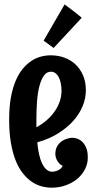

<svg xmlns="http://www.w3.org/2000/svg" viewBox="-20 -828 441 881"><path d="M382.8 -105Q382.8 -76.2 369.6 -50.8Q356.4 -25.4 334 -6.8Q311.5 11.7 281.2 22.5Q251 33.2 216.8 33.2Q193.8 33.2 170.4 26.9Q147 20.5 125.5 5.9Q104 -8.8 85 -32.7Q65.9 -56.6 52 -91.3Q38.1 -126 30 -172.6Q22 -219.2 22 -279.8Q22 -336.9 30 -380.9Q38.1 -424.8 52 -457.5Q65.9 -490.2 84.5 -512.5Q103 -534.7 124.3 -548.6Q145.5 -562.5 168.2 -568.4Q190.9 -574.2 212.9 -574.2Q245.6 -574.2 274.9 -563.7Q304.2 -553.2 326.2 -532.7Q348.1 -512.2 361.1 -482.2Q374 -452.1 374 -413.1Q374 -377.9 359.6 -342Q345.2 -306.2 316.9 -274.2Q288.6 -242.2 246.8 -216.1Q205.1 -189.9 150.9 -174.8Q153.8 -144.5 159.4 -119.6Q165 -94.7 173.6 -77.1Q182.1 -59.6 193.6 -49.8Q205.1 -40 220.2 -40Q230 -40.5 238.8 -43.5Q246.6 -45.9 254.6 -51.3Q262.7 -56.6 268.1 -66.9Q255.4 -72.8 248.5 -82Q241.7 -91.3 238.3 -99.6Q234.4 -109.4 233.9 -120.1Q233.9 -143.6 243.2 -158.2Q252.4 -172.9 265.1 -181.2Q277.8 -189.5 291 -192.6Q304.2 -195.8 312 -195.8Q320.3 -195.8 332.3 -192.4Q344.2 -189 355.5 -179.2Q366.7 -169.4 374.8 -151.6Q382.8 -133.8 382.8 -105ZM262.2 -412.1Q262.2 -429.7 259 -445.6Q255.9 -461.4 249.8 -473.1Q243.7 -484.9 234.6 -491.9Q225.6 -499 213.9 -499Q193.8 -499 181.2 -480.7Q168.5 -462.4 160.6 -432.1Q152.8 -401.9 149.9 -362.3Q147 -322.8 147 -279.8V-244.1Q171.9 -257.3 193.1 -275.4Q214.4 -293.5 229.7 -315.2Q245.1 -336.9 253.7 -361.3Q262.2 -385.7 262.2 -412.1ZM276.4 -807.6Q288.6 -798.8 302.5 -788.3Q316.4 -777.8 328.1 -768.6Q341.8 -757.8 355 -746.6L226.1 -607.9L180.2 -641.6Z"/></svg>

Font: Rum Raisin
Style: Regular
Weight: 400
Designer: Astigmatic (AOETI)
Foundry: Astigmatic (AOETI)
Version: Version 1.000